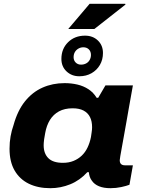

<svg xmlns="http://www.w3.org/2000/svg" viewBox="-20 -975 743 1007"><path d="M244 12Q179 12 131 -11.5Q83 -35 56.5 -81Q30 -127 30 -195Q30 -229 35.5 -260Q41 -291 51 -319Q72 -395 111 -443.5Q150 -492 203 -515.5Q256 -539 319 -539Q354 -539 386 -531.5Q418 -524 444 -507Q470 -490 487 -462H495L533 -527H677L655 -404Q649 -369 642.5 -332.5Q636 -296 630 -262.5Q624 -229 619 -201.5Q614 -174 611 -156.5Q608 -139 608 -135Q608 -121 615 -114.5Q622 -108 635 -108H677L659 -6Q644 0 616.5 6Q589 12 559 12Q524 12 499.5 2Q475 -8 462 -27Q455 -36 451 -47.5Q447 -59 446 -72H438Q399 -29 348.5 -8.5Q298 12 244 12ZM310 -121Q341 -121 365.5 -131Q390 -141 408.5 -158.5Q427 -176 439 -201Q451 -226 457 -256Q459 -271 460.5 -280Q462 -289 462.5 -296Q463 -303 463 -308Q463 -339 452 -361Q441 -383 418.5 -395Q396 -407 361 -407Q319 -407 289.5 -391Q260 -375 242 -346Q224 -317 217 -277Q213 -257 211.5 -245Q210 -233 209.5 -226Q209 -219 209 -213Q209 -170 233.5 -145.5Q258 -121 310 -121ZM396 -575Q356 -575 329 -600.5Q302 -626 302 -666Q302 -719 337 -753.5Q372 -788 426 -788Q467 -788 493.5 -762.5Q520 -737 520 -697Q520 -662 504 -634.5Q488 -607 460 -591Q432 -575 396 -575ZM405 -636Q420 -636 432 -642.5Q444 -649 450.5 -661Q457 -673 457 -687Q457 -705 446 -716Q435 -727 417 -727Q403 -727 391 -720Q379 -713 372.5 -701.5Q366 -690 366 -675Q366 -658 377 -647Q388 -636 405 -636ZM338 -823 450 -955H637L638 -951L475 -823Z"/></svg>

Font: Archivo SemiExpanded ExtraBold
Style: Italic
Weight: 800
Width: 6
Italic angle: -10°
Designer: Hector Gatti
Foundry: Omnibus-Type
Version: Version 2.001